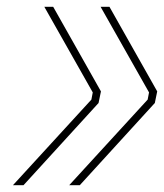

<svg xmlns="http://www.w3.org/2000/svg" viewBox="-20 -543 481 563"><path d="M183 0 413 -251 417 -272 275 -523H301L441 -275L434 -241L214 0ZM18 0 248 -251 252 -272 110 -523H136L276 -275L269 -241L49 0Z"/></svg>

Font: Tomorrow Thin
Style: Italic
Weight: 250
Italic angle: -10°
Designer: Tony de Marco, Monica Rizzolli
Foundry: Just in Type
Version: Version 2.002